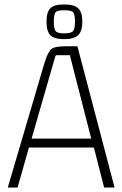

<svg xmlns="http://www.w3.org/2000/svg" viewBox="-20 -843 549 863"><path d="M350 -745Q350 -704 332 -685.5Q314 -667 268 -667Q223 -667 206 -685Q189 -703 189 -745Q189 -788 206 -805.5Q223 -823 268 -823Q314 -823 332 -805.5Q350 -788 350 -745ZM222 -745Q222 -714 230 -703.5Q238 -693 268 -693Q300 -693 308.5 -703.5Q317 -714 317 -745Q317 -778 309 -787.5Q301 -797 268 -797Q237 -797 229.5 -787.5Q222 -778 222 -745ZM495 0H448L402 -180H110L59 0H15L178 -554Q194 -607 209 -621Q224 -635 273 -635H328ZM228 -588 122 -220H390L294 -595H236Q230 -595 228 -588Z"/></svg>

Font: Gemunu Libre ExtraLight
Style: Regular
Weight: 200
Designer: Puspanada Ekanayake, Sola Matas, Pathum Egodawatta, Kosala Senevirathne
Foundry: mooniak
Version: Version 1.100